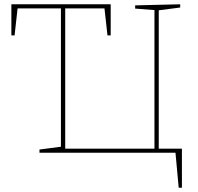

<svg xmlns="http://www.w3.org/2000/svg" viewBox="-20 -712 922 895"><path d="M720 -664V-19H828V163H813L798 0H164V-15L264 -28V-673H62L48 -547H33V-692H496V-547H481L467 -673H284V-19H700V-665L610 -672V-687L820 -692V-677Z"/></svg>

Font: Bitter Pro Thin
Style: Regular
Weight: 250
Designer: Sol Matas, and Bitter project Authors
Foundry: Sol Matas
Version: Version 1.010